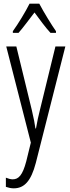

<svg xmlns="http://www.w3.org/2000/svg" viewBox="-20 -785 383 1046"><path d="M194 -765H141C119 -721 79 -655 50 -615V-606H81C106 -634 140 -681 168 -717C196 -679 227 -636 255 -606H285V-615C263 -646 218 -719 194 -765ZM14 -532 148 -8 123 94C103 170 81 192 49 192C38 192 24 188 12 183V233C27 238 40 241 55 241C112 241 149 202 175 103L336 -532H282L198 -188C189 -154 183 -124 176 -85H173C169 -113 165 -136 153 -187L69 -532Z"/></svg>

Font: Noto Sans UI Condensed Light
Style: Regular
Weight: 300
Width: 3
Designer: Monotype Design Team
Foundry: Monotype Imaging Inc.
Version: Version 1.901